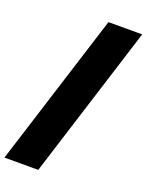

<svg xmlns="http://www.w3.org/2000/svg" viewBox="-169 -891 837 1094"><g transform="rotate(20 249.0 -344.0)"><path d="M0 120 293 -808H497.5L205 120Z"/></g></svg>

Font: Encode Sans Expanded ExtraBold
Style: Regular
Weight: 800
Width: 7
Designer: Multiple Designers
Foundry: Impallari Type
Version: Version 2.000